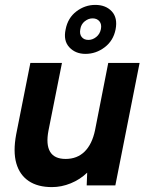

<svg xmlns="http://www.w3.org/2000/svg" viewBox="-20 -757 602 784"><path d="M451 0H334L336 -52Q307 -24 269 -8.5Q231 7 192 7Q134 7 97 -18Q60 -43 46.5 -90.5Q33 -138 46 -208L104 -500H233L178 -224Q167 -167 184.5 -137.5Q202 -108 248 -108Q295 -108 325.5 -138Q356 -168 368 -225L422 -500H550ZM452 -637Q443 -591 407.5 -564Q372 -537 329 -537Q288 -537 263 -564Q238 -591 248 -637Q257 -684 292 -710.5Q327 -737 369 -737Q412 -737 436.5 -710.5Q461 -684 452 -637ZM392 -638Q396 -658 386 -670Q376 -682 358 -682Q341 -682 326 -670Q311 -658 308 -638Q304 -618 313.5 -606Q323 -594 341 -594Q358 -594 373 -606Q388 -618 392 -638Z"/></svg>

Font: Albert Sans
Style: Bold Italic
Weight: 700
Italic angle: -11.25°
Designer: Andreas Rasmussen
Foundry: a.Foundry
Version: Version 1.025